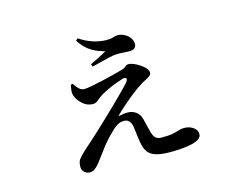

<svg xmlns="http://www.w3.org/2000/svg" viewBox="-92 -749 1185 942"><g transform="rotate(-15 500.0 -277.5)"><path d="M288 -397Q298 -381 310 -369Q322 -357 337 -357Q350 -357 376 -362Q402 -367 433 -374Q464 -381 493 -388.5Q522 -396 540 -401Q553 -405 560.5 -412Q568 -419 578 -419Q588 -419 603 -413Q618 -407 633 -397Q648 -387 658.5 -375.5Q669 -364 669 -351Q669 -342 659.5 -335Q650 -328 636.5 -321.5Q623 -315 610 -306Q594 -297 567 -276Q540 -255 512 -230.5Q484 -206 463 -185Q474 -187 487 -189Q500 -191 511 -191Q536 -191 554 -177.5Q572 -164 578 -141Q583 -122 588 -100Q593 -78 597 -65Q603 -46 613 -37.5Q623 -29 642 -29Q679 -29 699 -33Q719 -37 731.5 -41.5Q744 -46 759 -46Q786 -46 805.5 -32.5Q825 -19 825 2Q825 17 811 26.5Q797 36 773 41.5Q749 47 720.5 49Q692 51 663 51Q619 51 592 42.5Q565 34 552 16Q539 -2 534 -32Q530 -54 527.5 -76.5Q525 -99 522 -119Q518 -137 508.5 -146.5Q499 -156 484 -156Q464 -156 447.5 -145.5Q431 -135 415 -118Q385 -90 357 -53Q329 -16 309 11Q297 26 285 35.5Q273 45 258 45Q243 45 231 34.5Q219 24 219 7Q219 -19 230 -32.5Q241 -46 259 -63Q275 -78 299 -99Q323 -120 347 -142.5Q371 -165 389 -182Q418 -209 447.5 -238Q477 -267 502.5 -292.5Q528 -318 543 -335Q554 -349 549 -355Q544 -361 528 -356Q517 -353 496.5 -345.5Q476 -338 454.5 -328Q433 -318 414 -307Q395 -294 384.5 -284.5Q374 -275 359 -275Q330 -275 307 -296Q284 -317 277 -338Q272 -352 273.5 -366Q275 -380 278 -394ZM359 -597 369 -606Q406 -582 438.5 -572Q471 -562 502 -561Q526 -561 539.5 -565.5Q553 -570 562 -570Q579 -570 596 -561.5Q613 -553 623.5 -538.5Q634 -524 634 -506Q634 -495 626 -487Q618 -479 600 -479Q581 -479 565.5 -480.5Q550 -482 535 -481Q520 -481 496 -475.5Q472 -470 447.5 -463.5Q423 -457 405 -453L400 -466Q423 -477 445.5 -488.5Q468 -500 484 -509Q471 -513 449 -521Q427 -529 403.5 -546.5Q380 -564 359 -597Z"/></g></svg>

Font: Early Summer Mincho SemiBold
Style: Regular
Weight: 600
Designer: GuiWonder
Version: Version 1.002